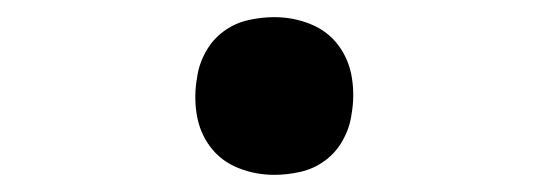

<svg xmlns="http://www.w3.org/2000/svg" viewBox="-20 -452 640 224"><path d="M300 -248Q278 -248 258 -256Q238 -264 225.5 -280.5Q213 -297 209.5 -318.5Q206 -340 210 -362Q212 -377 220 -391.5Q228 -406 241 -415.5Q254 -425 269.5 -428.5Q285 -432 300 -432Q322 -432 342 -424Q362 -416 374.5 -399.5Q387 -383 390.5 -361.5Q394 -340 390 -318Q388 -303 380 -288.5Q372 -274 359 -264.5Q346 -255 330.5 -251.5Q315 -248 300 -248Z"/></svg>

Font: Iosevka Curly SmBdEx
Style: Italic
Weight: 600
Width: 7
Italic angle: -9°
Monospace: yes
Designer: Belleve Invis
Foundry: Belleve Invis
Version: Version 11.1.0; ttfautohint (v1.8.3)